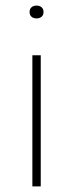

<svg xmlns="http://www.w3.org/2000/svg" viewBox="-20 -668 262 688"><path d="M96 0V-470H126V0ZM111 -602Q100 -602 93 -608Q86 -614 86 -625Q86 -636 93 -642Q100 -648 111 -648Q122 -648 129 -642Q136 -636 136 -625Q136 -614 129 -608Q122 -602 111 -602Z"/></svg>

Font: Celebes Thin
Style: Regular
Weight: 250
Designer: Anugrah Pasau
Foundry: Lafontype
Version: Version 1.000; ttfautohint (v1.8.4)